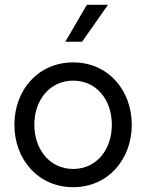

<svg xmlns="http://www.w3.org/2000/svg" viewBox="-20 -770 610 800"><path d="M342 -750 252 -596H322L430 -750ZM285 10C430 10 529 -106 529 -250C529 -395 430 -510 285 -510C139 -510 40 -395 40 -250C40 -106 139 10 285 10ZM285 -66C187 -66 123 -148 123 -250C123 -353 187 -434 285 -434C383 -434 446 -353 446 -250C446 -148 383 -66 285 -66Z"/></svg>

Font: Oakes
Style: Regular
Weight: 400
Designer: Samuel Oakes
Foundry: Samuel Oakes
Version: Version 1.003;PS 001.003;hotconv 1.0.88;makeotf.lib2.5.64775